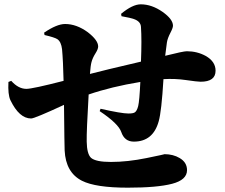

<svg xmlns="http://www.w3.org/2000/svg" viewBox="-20 -831 1040 888"><path d="M540 -767Q593 -811 631 -811Q682 -811 732 -776Q780 -742 780 -712Q780 -702 768 -679Q755 -654 752 -635L744 -573Q828 -594 844 -594Q892 -594 932 -572Q977 -546 977 -504Q977 -453 908 -453Q893 -453 838 -461Q790 -468 736 -465Q727 -315 714 -270Q688 -176 599 -176Q556 -176 541 -220Q528 -259 441 -317L445 -328Q542 -306 574 -306Q595 -306 603 -311Q613 -317 619 -340Q625 -364 629 -452Q495 -430 390 -394Q380 -223 381 -176Q382 -119 401 -101Q423 -82 493 -82Q570 -82 658 -100Q746 -118 740 -118Q781 -118 811 -100Q845 -80 845 -44Q845 1 776 19Q707 37 571 37Q422 37 359 5Q284 -33 279 -135Q278 -152 276 -346Q140 -283 124 -283Q69 -283 28 -368Q16 -394 19 -452L32 -457Q65 -420 102 -420Q130 -420 274 -457Q272 -549 267 -603Q263 -638 245 -650Q233 -658 186 -669L184 -680Q243 -720 281 -720Q334 -720 386 -682Q434 -645 434 -616Q434 -604 422 -585Q408 -563 403 -543Q399 -529 396 -489Q456 -505 632 -546Q636 -648 632 -706Q631 -732 599 -743Q586 -748 542 -756Z"/></svg>

Font: Source Han Serif CN Heavy
Style: Regular
Weight: 900
Designer: Ryoko NISHIZUKA  (kana & ideographs); Frank Grießhammer (Latin, Greek & Cyrillic); Wenlong ZHANG  (bopomofo); Sandoll Co
Foundry: Adobe Systems Incorporated
Version: Version 1.000;PS 1;hotconv 16.6.53;makeotf.lib2.5.65590